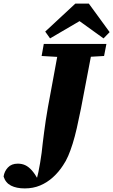

<svg xmlns="http://www.w3.org/2000/svg" viewBox="-144 -897 631 1070"><path d="M-124 87Q-120 58 -100 36.5Q-80 15 -45 15Q-22 15 -3.5 23.5Q15 32 33 52Q51 72 71 108L48 103H66L59 108Q65 86 70 62Q75 38 79.5 11Q84 -16 88 -45Q91 -74 94.5 -102.5Q98 -131 102 -161.5Q106 -192 111 -226Q116 -260 123 -299Q136 -373 152.5 -458.5Q169 -544 188 -652H376L307 -291Q295 -231 284 -183Q273 -135 261 -96.5Q249 -58 236 -28Q223 2 207 25Q183 62 151 91Q119 120 80 136.5Q41 153 -6 153Q-52 153 -82.5 137.5Q-113 122 -124 87ZM88 -585 100 -652H449L436 -585L297 -577H227ZM351 -877 467 -718 433 -683 258 -809H350L135 -683L108 -721L276 -877Z"/></svg>

Font: Source Serif 4 Black
Style: Italic
Weight: 900
Italic angle: -12°
Designer: Frank Grießhammer
Foundry: Adobe Systems Incorporated
Version: Version 4.004;hotconv 1.0.116;makeotfexe 2.5.65601